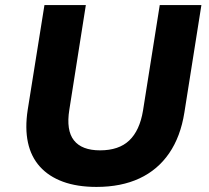

<svg xmlns="http://www.w3.org/2000/svg" viewBox="-20 -725 824 756"><path d="M360 11Q284 11 228 -9.5Q172 -30 137 -69Q102 -108 90 -164Q78 -220 89 -292L155 -705H318L253 -293Q240 -212 271 -172.5Q302 -133 374 -133Q448 -133 489 -172Q530 -211 543 -289L609 -705H773L706 -282Q691 -187 646 -121.5Q601 -56 529 -22.5Q457 11 360 11Z"/></svg>

Font: Nunito Sans 7pt ExtraBold
Style: Italic
Weight: 800
Italic angle: -9°
Designer: Vernon Adams
Foundry: Vernon Adams
Version: Version 3.101;gftools[0.9.27]